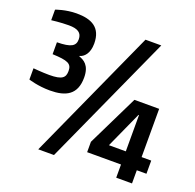

<svg xmlns="http://www.w3.org/2000/svg" viewBox="-132 -904 1062 1043"><g transform="rotate(20 398.5 -382.5)"><path d="M194.3 0H285.2L629.4 -758.8H538.1ZM449.2 -76.2H645V0H736.3V-76.2H792V-152.3H736.3V-431.2H593.3L449.2 -136.2ZM547.4 -152.3 642.1 -361.8H645V-152.3ZM19.5 -339.8C19.5 -339.8 73.7 -321.8 143.6 -321.8C235.8 -321.8 295.4 -352.1 295.4 -451.2C295.4 -522.9 258.8 -541 231.4 -550.8V-553.2C255.4 -559.1 283.7 -585 283.7 -643.1C283.7 -736.8 224.6 -765.1 138.7 -765.1C74.7 -765.1 20.5 -744.1 20.5 -744.1V-683.1C20.5 -683.1 71.8 -689.9 120.6 -689.9C171.4 -689.9 196.8 -674.8 196.8 -636.2C196.8 -598.1 172.4 -582 90.8 -581.1V-512.2C179.7 -508.8 203.6 -498 203.6 -456.1C203.6 -418 187.5 -399.9 111.8 -399.9C72.8 -399.9 19.5 -404.8 19.5 -404.8Z"/></g></svg>

Font: Doppio One
Style: Regular
Weight: 400
Designer: Szymon Celej
Foundry: Sorkin Type Co
Version: Version 1.002